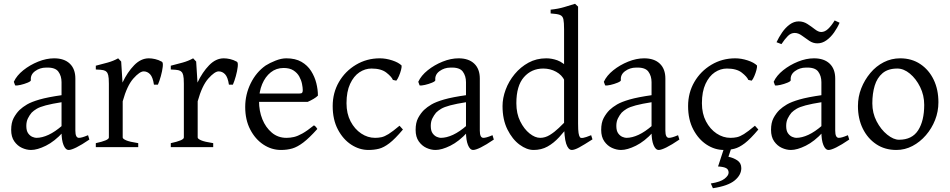

<svg xmlns="http://www.w3.org/2000/svg" viewBox="-20 -777 5015 1014"><path d="M452 -40Q411 -12 383.5 1.5Q356 15 343 15Q326 15 315.5 -11Q305 -37 305 -80V-343Q305 -376 288 -399Q271 -422 223 -420Q191 -420 165.5 -401.5Q140 -383 143 -354Q144 -348 126 -340.5Q108 -333 88 -328.5Q68 -324 60 -326L53 -345Q68 -378 103 -406Q138 -434 181.5 -451.5Q225 -469 266 -469Q319 -469 348.5 -441Q378 -413 378 -362V-87Q378 -49 397 -49Q404 -49 415 -52Q426 -55 445 -63ZM310 -238Q253 -229 221.5 -220.5Q190 -212 174 -202.5Q158 -193 147 -182Q136 -169 127.5 -152Q119 -135 119 -112Q119 -86 129 -72.5Q139 -59 151.5 -54Q164 -49 172 -49Q202 -49 236.5 -65Q271 -81 310 -115L313 -79Q268 -30 222.5 -7.5Q177 15 144 15Q120 15 96 4Q72 -7 55.5 -30.5Q39 -54 39 -91Q39 -129 52 -153.5Q65 -178 83 -196Q100 -212 123 -225.5Q146 -239 189 -251.5Q232 -264 310 -275Z M814 -330H793Q787 -370 772.5 -385Q758 -400 739 -400Q718 -400 684.5 -362.5Q651 -325 628 -242V-51Q628 -44 646 -36Q664 -28 710 -21V0H486V-21Q519 -28 537 -35.5Q555 -43 555 -51V-335Q555 -367 551.5 -380Q548 -393 543 -397Q537 -404 525.5 -406.5Q514 -409 486 -410V-430Q518 -438 548.5 -446.5Q579 -455 604 -469L620 -452L627 -341Q653 -396 688.5 -432.5Q724 -469 766 -469Q781 -469 799 -465Q817 -461 835 -451Q842 -447 839.5 -424.5Q837 -402 829.5 -375Q822 -348 814 -330Z M1210 -330H1189Q1183 -370 1168.5 -385Q1154 -400 1135 -400Q1114 -400 1080.5 -362.5Q1047 -325 1024 -242V-51Q1024 -44 1042 -36Q1060 -28 1106 -21V0H882V-21Q915 -28 933 -35.5Q951 -43 951 -51V-335Q951 -367 947.5 -380Q944 -393 939 -397Q933 -404 921.5 -406.5Q910 -409 882 -410V-430Q914 -438 944.5 -446.5Q975 -455 1000 -469L1016 -452L1023 -341Q1049 -396 1084.5 -432.5Q1120 -469 1162 -469Q1177 -469 1195 -465Q1213 -461 1231 -451Q1238 -447 1235.5 -424.5Q1233 -402 1225.5 -375Q1218 -348 1210 -330Z M1605 -239H1325L1326 -283H1560Q1572 -283 1575.5 -287Q1579 -291 1579 -301Q1579 -314 1575 -334Q1571 -354 1560.5 -373Q1550 -392 1530 -405Q1510 -418 1478 -418Q1439 -418 1410 -395Q1381 -372 1364.5 -332.5Q1348 -293 1348 -243Q1348 -191 1365.5 -147.5Q1383 -104 1415.5 -76.5Q1448 -49 1493 -49Q1513 -49 1532.5 -53.5Q1552 -58 1577 -72Q1602 -86 1638 -115Q1644 -112 1649 -106Q1654 -100 1656 -96Q1613 -48 1582 -24.5Q1551 -1 1524 7Q1497 15 1464 15Q1414 15 1371 -13.5Q1328 -42 1301.5 -93Q1275 -144 1275 -212Q1275 -278 1304 -337Q1333 -396 1383 -431Q1405 -445 1435.5 -457Q1466 -469 1492 -469Q1540 -469 1572 -450.5Q1604 -432 1623 -402Q1642 -372 1650.5 -338Q1659 -304 1659 -272Q1650 -263 1635.5 -254.5Q1621 -246 1605 -239Z M2108 -93Q2066 -43 2036.5 -20.5Q2007 2 1981.5 8.5Q1956 15 1926 15Q1878 15 1835 -13Q1792 -41 1764.5 -93Q1737 -145 1737 -217Q1737 -287 1770 -344Q1803 -401 1860 -435Q1917 -469 1986 -469Q2018 -469 2051.5 -458Q2085 -447 2101 -431Q2102 -423 2098 -407.5Q2094 -392 2087 -375.5Q2080 -359 2073 -351L2055 -355Q2048 -372 2020.5 -393.5Q1993 -415 1942 -415Q1908 -415 1878 -395Q1848 -375 1829 -334Q1810 -293 1810 -232Q1810 -177 1831.5 -136Q1853 -95 1887.5 -72Q1922 -49 1961 -49Q1979 -49 1995 -52.5Q2011 -56 2032 -69Q2053 -82 2090 -113Z M2588 -40Q2547 -12 2519.5 1.5Q2492 15 2479 15Q2462 15 2451.5 -11Q2441 -37 2441 -80V-343Q2441 -376 2424 -399Q2407 -422 2359 -420Q2327 -420 2301.5 -401.5Q2276 -383 2279 -354Q2280 -348 2262 -340.5Q2244 -333 2224 -328.5Q2204 -324 2196 -326L2189 -345Q2204 -378 2239 -406Q2274 -434 2317.5 -451.5Q2361 -469 2402 -469Q2455 -469 2484.5 -441Q2514 -413 2514 -362V-87Q2514 -49 2533 -49Q2540 -49 2551 -52Q2562 -55 2581 -63ZM2446 -238Q2389 -229 2357.5 -220.5Q2326 -212 2310 -202.5Q2294 -193 2283 -182Q2272 -169 2263.5 -152Q2255 -135 2255 -112Q2255 -86 2265 -72.5Q2275 -59 2287.5 -54Q2300 -49 2308 -49Q2338 -49 2372.5 -65Q2407 -81 2446 -115L2449 -79Q2404 -30 2358.5 -7.5Q2313 15 2280 15Q2256 15 2232 4Q2208 -7 2191.5 -30.5Q2175 -54 2175 -91Q2175 -129 2188 -153.5Q2201 -178 2219 -196Q2236 -212 2259 -225.5Q2282 -239 2325 -251.5Q2368 -264 2446 -275Z M3109 -41Q3064 -12 3039 1.5Q3014 15 3000 15Q2981 15 2970 -18.5Q2959 -52 2959 -133V-622Q2959 -658 2955.5 -675Q2952 -692 2937.5 -698Q2923 -704 2888 -706V-726Q2928 -730 2959.5 -739.5Q2991 -749 3017 -757L3033 -742V-124Q3033 -90 3035.5 -74.5Q3038 -59 3043 -52Q3047 -47 3060 -49Q3073 -51 3102 -63ZM2798 15Q2762 15 2724 -13Q2686 -41 2660 -93Q2634 -145 2634 -217Q2634 -259 2650.5 -303.5Q2667 -348 2698 -385.5Q2729 -423 2771 -446Q2813 -469 2865 -469Q2894 -469 2923.5 -458.5Q2953 -448 2991 -410Q2991 -381 2984.5 -370.5Q2978 -360 2962 -351Q2948 -381 2917 -398Q2886 -415 2849 -415Q2787 -415 2747 -369.5Q2707 -324 2707 -232Q2707 -177 2727.5 -136Q2748 -95 2777 -72Q2806 -49 2833 -49Q2859 -49 2883.5 -64Q2908 -79 2931 -101Q2954 -123 2977 -146Q2984 -143 2988.5 -137Q2993 -131 2995 -127Q2962 -84 2933 -52.5Q2904 -21 2871.5 -3Q2839 15 2798 15Z M3568 -40Q3527 -12 3499.5 1.5Q3472 15 3459 15Q3442 15 3431.5 -11Q3421 -37 3421 -80V-343Q3421 -376 3404 -399Q3387 -422 3339 -420Q3307 -420 3281.5 -401.5Q3256 -383 3259 -354Q3260 -348 3242 -340.5Q3224 -333 3204 -328.5Q3184 -324 3176 -326L3169 -345Q3184 -378 3219 -406Q3254 -434 3297.5 -451.5Q3341 -469 3382 -469Q3435 -469 3464.5 -441Q3494 -413 3494 -362V-87Q3494 -49 3513 -49Q3520 -49 3531 -52Q3542 -55 3561 -63ZM3426 -238Q3369 -229 3337.5 -220.5Q3306 -212 3290 -202.5Q3274 -193 3263 -182Q3252 -169 3243.5 -152Q3235 -135 3235 -112Q3235 -86 3245 -72.5Q3255 -59 3267.5 -54Q3280 -49 3288 -49Q3318 -49 3352.5 -65Q3387 -81 3426 -115L3429 -79Q3384 -30 3338.5 -7.5Q3293 15 3260 15Q3236 15 3212 4Q3188 -7 3171.5 -30.5Q3155 -54 3155 -91Q3155 -129 3168 -153.5Q3181 -178 3199 -196Q3216 -212 3239 -225.5Q3262 -239 3305 -251.5Q3348 -264 3426 -275Z M3985 -93Q3943 -43 3913.5 -20.5Q3884 2 3858.5 8.5Q3833 15 3803 15Q3755 15 3712 -13Q3669 -41 3641.5 -93Q3614 -145 3614 -217Q3614 -287 3647 -344Q3680 -401 3737 -435Q3794 -469 3863 -469Q3895 -469 3928.5 -458Q3962 -447 3978 -431Q3979 -423 3975 -407.5Q3971 -392 3964 -375.5Q3957 -359 3950 -351L3932 -355Q3925 -372 3897.5 -393.5Q3870 -415 3819 -415Q3785 -415 3755 -395Q3725 -375 3706 -334Q3687 -293 3687 -232Q3687 -177 3708.5 -136Q3730 -95 3764.5 -72Q3799 -49 3838 -49Q3856 -49 3872 -52.5Q3888 -56 3909 -69Q3930 -82 3967 -113ZM3745 217 3734 192Q3785 184 3806.5 167Q3828 150 3828 135Q3828 118 3815 111Q3802 104 3772 102Q3772 102 3775.5 92.5Q3779 83 3787.5 55.5Q3796 28 3814 -25L3852 -24L3827 51Q3853 56 3874 70Q3895 84 3895 111Q3895 147 3860 176Q3825 205 3745 217Z M4465 -40Q4424 -12 4396.5 1.5Q4369 15 4356 15Q4339 15 4328.5 -11Q4318 -37 4318 -80V-343Q4318 -376 4301 -399Q4284 -422 4236 -420Q4204 -420 4178.5 -401.5Q4153 -383 4156 -354Q4157 -348 4139 -340.5Q4121 -333 4101 -328.5Q4081 -324 4073 -326L4066 -345Q4081 -378 4116 -406Q4151 -434 4194.5 -451.5Q4238 -469 4279 -469Q4332 -469 4361.5 -441Q4391 -413 4391 -362V-87Q4391 -49 4410 -49Q4417 -49 4428 -52Q4439 -55 4458 -63ZM4323 -238Q4266 -229 4234.5 -220.5Q4203 -212 4187 -202.5Q4171 -193 4160 -182Q4149 -169 4140.5 -152Q4132 -135 4132 -112Q4132 -86 4142 -72.5Q4152 -59 4164.5 -54Q4177 -49 4185 -49Q4215 -49 4249.5 -65Q4284 -81 4323 -115L4326 -79Q4281 -30 4235.5 -7.5Q4190 15 4157 15Q4133 15 4109 4Q4085 -7 4068.5 -30.5Q4052 -54 4052 -91Q4052 -129 4065 -153.5Q4078 -178 4096 -196Q4113 -212 4136 -225.5Q4159 -239 4202 -251.5Q4245 -264 4323 -275ZM4414 -657Q4403 -631 4385 -605.5Q4367 -580 4344.5 -564Q4322 -548 4297 -548Q4274 -548 4254 -561.5Q4234 -575 4215 -589Q4196 -603 4177 -603Q4157 -603 4141 -587Q4125 -571 4107 -544L4081 -554Q4093 -580 4110.5 -605.5Q4128 -631 4150.5 -647.5Q4173 -664 4198 -664Q4223 -664 4244 -650.5Q4265 -637 4283.5 -622.5Q4302 -608 4317 -608Q4336 -608 4353.5 -624.5Q4371 -641 4388 -669Z M4714 15Q4653 15 4607.5 -15.5Q4562 -46 4536.5 -98Q4511 -150 4511 -217Q4511 -266 4528.5 -310.5Q4546 -355 4576.5 -391.5Q4607 -428 4647.5 -448.5Q4688 -469 4734 -469Q4795 -469 4840.5 -438.5Q4886 -408 4911 -356Q4936 -304 4936 -237Q4936 -188 4918.5 -143.5Q4901 -99 4870 -63Q4839 -27 4799 -6Q4759 15 4714 15ZM4719 -415Q4670 -415 4641 -390.5Q4612 -366 4599.5 -324.5Q4587 -283 4587 -231Q4587 -180 4609.5 -136.5Q4632 -93 4665.5 -66Q4699 -39 4728 -39Q4797 -39 4829 -89Q4861 -139 4861 -223Q4861 -274 4839.5 -317.5Q4818 -361 4785.5 -388Q4753 -415 4719 -415Z"/></svg>

Font: ChillKai
Style: Regular
Weight: 400
Designer: ChillType
Foundry: 寒蝉字型
Version: Version 2.000